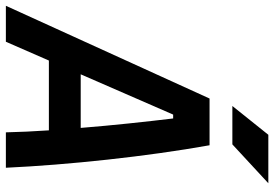

<svg xmlns="http://www.w3.org/2000/svg" viewBox="-188 -774 934 654"><g transform="rotate(90 279.0 -447.0)"><path d="M-28.3 0H94.2L158.2 -146.5H396C399.4 -94.7 401.9 -45.4 402.8 0H523.4C513.7 -210.9 484.9 -481 446.8 -693.8H287.6ZM205.1 -254.9 342.3 -569.8H355.5C366.7 -476.6 378.9 -364.7 387.7 -254.9ZM313 -771.5H443.8L576.2 -894H411.1Z"/></g></svg>

Font: Cascadia Mono PL SemiBold
Style: Italic
Weight: 600
Italic angle: -10°
Monospace: yes
Designer: Aaron Bell
Foundry: Saja Typeworks
Version: Version 2404.023